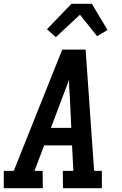

<svg xmlns="http://www.w3.org/2000/svg" viewBox="-27 -998 647 1018"><path d="M-7 0V-92H46L303 -735H427L472 -92H513V0H307L306 -92H362L355 -227H207L156 -92H199L200 0ZM351 -320 343 -490Q341 -511 340 -532Q339 -553 339 -575Q331 -553 323 -532Q315 -511 307 -490L243 -320ZM269 -801 222 -843 352 -978H460L543 -839L488 -806L397 -920Z"/></svg>

Font: Iosevka Etoile Semibold
Style: Italic
Weight: 600
Italic angle: -9°
Designer: Belleve Invis
Foundry: Belleve Invis
Version: Version 22.1.2; ttfautohint (v1.8.4)